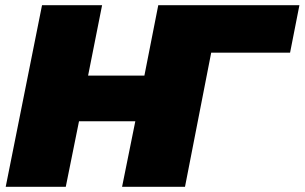

<svg xmlns="http://www.w3.org/2000/svg" viewBox="-20 -720 1174 740"><path d="M682 0H450.5L501.5 -252.5H284.5L233.5 0H2L142 -700H373.5L319.5 -428.5H536.5L590 -700H822ZM601 -700H1134L1098 -517H794L693 0H461Z"/></svg>

Font: Argentum Sans Black
Style: Italic
Weight: 900
Italic angle: -11°
Designer: Julieta Ulanovsky (font), Cristiano Sobral (main changes and remaster)
Foundry: Julieta Ulanovsky (font), Cristiano Sobral (main changes and remaster)
Version: Version 2.007;June 15, 2022;FontCreator 14.0.0.2814 64-bit; 